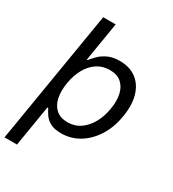

<svg xmlns="http://www.w3.org/2000/svg" viewBox="-224 -845 1048 1166"><g transform="rotate(30 300.5 -262.0)"><path d="M279.8 11.2Q231.4 11.2 203.1 -4.6Q174.8 -20.5 159.9 -42.7Q145 -64.9 136.2 -83.5H130.4L83 204.1H-4.4L149.9 -727.5H237.3L192.4 -455.1H198.2Q211.9 -472.7 233.4 -494.4Q254.9 -516.1 288.8 -532.2Q322.8 -548.3 372.1 -548.3Q439.9 -548.3 486.1 -514.4Q532.2 -480.5 551.3 -418Q570.3 -355.5 556.2 -270Q542.5 -183.6 502.2 -120.4Q461.9 -57.1 404.5 -22.9Q347.2 11.2 279.8 11.2ZM279.8 -66.4Q330.1 -66.4 368.7 -93Q407.2 -119.6 432.9 -165.8Q458.5 -211.9 467.8 -270.5Q477.5 -327.6 467.5 -372.8Q457.5 -418 427.5 -444.1Q397.5 -470.2 346.7 -470.2Q296.9 -470.2 258.5 -445.3Q220.2 -420.4 195.1 -375.5Q169.9 -330.6 159.7 -270.5Q149.9 -210.4 159.9 -164.6Q169.9 -118.7 200 -92.5Q230 -66.4 279.8 -66.4Z"/></g></svg>

Font: Inter 17pt
Style: Italic
Weight: 400
Italic angle: -9.3988°
Version: Version 4.001;git-66647c0bb